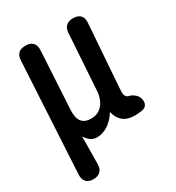

<svg xmlns="http://www.w3.org/2000/svg" viewBox="-195 -705 969 1059"><g transform="rotate(-30 289.5 -175.0)"><path d="M151 7 154 5C169 31 190 48 222 48C261 48 314 24 351 -38C364 17 399 48 462 48C476 48 492 46 507 44C537 39 548 17 540 -14C532 -46 495 -60 495 -60C457 -64 461 -95 463 -124L492 -526C495 -565 474 -588 434 -588H433C395 -588 373 -568 371 -530L347 -162C338 -101 303 -58 246 -58C188 -58 166 -91 169 -156L190 -526C192 -565 171 -588 132 -588H129C91 -588 70 -569 68 -530L29 176C27 215 49 238 88 238C126 238 149 216 149 178Z"/></g></svg>

Font: 寒蝉团圆体 Round
Style: Regular
Weight: 500
Designer: 寒蝉字型
Version: Version 2.700;Glyphs 3.1.1 (3135)